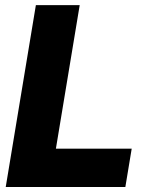

<svg xmlns="http://www.w3.org/2000/svg" viewBox="-20 -748 591 768"><path d="M2.9 0 123.5 -727.5H298.8L203.6 -153.3H506.8L481.4 0Z"/></svg>

Font: Inter Display Extra Bold
Style: Italic
Weight: 800
Italic angle: -9.39999°
Designer: Rasmus Andersson
Foundry: rsms
Version: Version 4.000;git-4fc901f